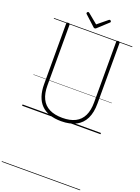

<svg xmlns="http://www.w3.org/2000/svg" viewBox="-429 -1842 2123 2911"><g transform="rotate(20 632.5 -386.5)"><path d="M634 19Q528 19 447 -9Q366 -37 311.5 -92.5Q257 -148 229.5 -230.5Q202 -313 202 -422V-1401Q202 -1411 208 -1415.5Q214 -1420 228 -1420Q243 -1420 249.5 -1415.5Q256 -1411 256 -1401V-420Q256 -292 298 -206Q340 -120 424.5 -77.5Q509 -35 635 -35Q759 -35 842.5 -77.5Q926 -120 967.5 -206Q1009 -292 1009 -420V-1401Q1009 -1411 1015.5 -1415.5Q1022 -1420 1036 -1420Q1063 -1420 1063 -1401V-422Q1063 -276 1015 -178Q967 -80 871.5 -30.5Q776 19 634 19ZM806 -1678Q814 -1678 821.5 -1670.5Q829 -1663 829 -1654Q829 -1652 828 -1649Q827 -1646 823 -1642L658 -1490Q653 -1485 647.5 -1481.5Q642 -1478 633 -1478Q624 -1478 619 -1481.5Q614 -1485 608 -1491L443 -1642Q439 -1646 438.5 -1649.5Q438 -1653 438 -1655Q438 -1664 445 -1671Q452 -1678 460 -1678Q465 -1678 468.5 -1675.5Q472 -1673 477 -1670L633 -1542L789 -1670Q794 -1673 797.5 -1675.5Q801 -1678 806 -1678ZM0 895H1265V905H0ZM0 -20H1265V0H0ZM0 -505H1265V-500H0ZM0 -1415H1265V-1405H0Z"/></g></svg>

Font: Playwrite BE WAL Guides
Style: Regular
Weight: 400
Designer: Veronika Burian, José Scaglione
Foundry: TypeTogether
Version: Version 1.003